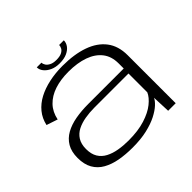

<svg xmlns="http://www.w3.org/2000/svg" viewBox="-166 -878 1071 1071"><g transform="rotate(-45 370.0 -342.5)"><path d="M311 5.5Q376 5.5 425.2 -6Q474.5 -17.5 509 -35.2Q543.5 -53 564 -72Q584.5 -91 591.5 -107L596 0H655.5V-379Q655.5 -451.5 619.2 -499Q583 -546.5 516 -570.2Q449 -594 356 -594Q299.5 -594 250 -583.2Q200.5 -572.5 161.2 -551.8Q122 -531 95.8 -499Q69.5 -467 60 -423.5L126 -401.5Q136 -451 167 -483.2Q198 -515.5 246.2 -531.5Q294.5 -547.5 356.5 -547.5Q427 -547.5 478.8 -529Q530.5 -510.5 559 -474Q587.5 -437.5 587.5 -382.5V-342H307.5Q254.5 -342 208 -333.8Q161.5 -325.5 126.5 -306Q91.5 -286.5 72 -253.5Q52.5 -220.5 52.5 -171Q52.5 -120 72 -85.8Q91.5 -51.5 127 -31.5Q162.5 -11.5 209.2 -3Q256 5.5 311 5.5ZM322.5 -38.5Q282 -38.5 245.8 -44.8Q209.5 -51 181.2 -65.8Q153 -80.5 137 -106.5Q121 -132.5 121 -173Q121 -212 137.2 -237.8Q153.5 -263.5 181.2 -277.5Q209 -291.5 244.2 -297.5Q279.5 -303.5 317 -303.5H586.5V-155Q574.5 -127 541 -100Q507.5 -73 453 -55.8Q398.5 -38.5 322.5 -38.5ZM355.5 -614.5Q391 -614.5 414.8 -625.5Q438.5 -636.5 450.5 -653.5Q462.5 -670.5 462.5 -689.5H425.5Q425.5 -678.5 419.2 -667.2Q413 -656 397.8 -648.5Q382.5 -641 355.5 -641Q331 -641 315.8 -648.8Q300.5 -656.5 293.2 -667.5Q286 -678.5 286 -689.5H249Q249 -670.5 262.5 -653.5Q276 -636.5 299.8 -625.5Q323.5 -614.5 355.5 -614.5Z"/></g></svg>

Font: Anybody Expanded Light
Style: Regular
Weight: 300
Width: 7
Version: Version 1.113;gftools[0.9.25]